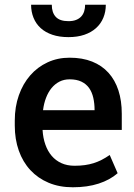

<svg xmlns="http://www.w3.org/2000/svg" viewBox="-20 -782 568 812"><path d="M269.5 -625Q231 -625 201.5 -635Q172 -645 152 -663.2Q132 -681.5 121.8 -706.8Q111.5 -732 111.5 -762H199Q199 -729 215.8 -710.8Q232.5 -692.5 269.5 -692.5Q288.5 -692.5 301.8 -697.8Q315 -703 323.5 -712.2Q332 -721.5 336 -734.2Q340 -747 340 -762H427.5Q427.5 -732 417 -706.8Q406.5 -681.5 386.2 -663.2Q366 -645 336.8 -635Q307.5 -625 269.5 -625ZM288 10Q231 10 185.8 -9Q140.5 -28 108.5 -62.5Q76.5 -97 59.5 -145Q42.5 -193 42.5 -251V-272Q42.5 -330.5 59.8 -379.2Q77 -428 107.8 -463.2Q138.5 -498.5 181 -518.2Q223.5 -538 274.5 -538Q328.5 -538 369.8 -521.5Q411 -505 438.8 -474.2Q466.5 -443.5 480.8 -399.8Q495 -356 495 -301V-232.5H160Q162 -198.5 171.8 -170.8Q181.5 -143 198.5 -123Q215.5 -103 239.8 -92Q264 -81 295.5 -81Q319.5 -81 339 -83.8Q358.5 -86.5 376 -92Q393.5 -97.5 410 -106Q426.5 -114.5 444 -126.5L477.5 -49.5Q445 -21 397.2 -5.5Q349.5 10 288 10ZM380 -316Q380 -344.5 374.5 -368.5Q369 -392.5 356.8 -409.8Q344.5 -427 324.2 -436.8Q304 -446.5 274.5 -446.5Q250.5 -446.5 231.5 -436.8Q212.5 -427 198.2 -409.8Q184 -392.5 174.8 -368.5Q165.5 -344.5 162 -316Z"/></svg>

Font: Roberto Sans Medium
Style: Regular
Weight: 500
Designer: Google (font) & Cristiano Sobral (main changes)
Version: Version 1.000;October 12, 2021;FontCreator 14.0.0.2814 64-bi